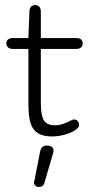

<svg xmlns="http://www.w3.org/2000/svg" viewBox="-20 -528 347 757"><path d="M92 -335V-121Q92 -86 96 -61.5Q100 -37 110 -22Q131 10 184 10Q210 10 235 3Q260 -4 276 -14.5Q292 -25 292 -35Q292 -44 286.5 -50.5Q281 -57 272 -57Q270 -57 268 -56.5Q266 -56 264 -55Q245 -45 228.5 -39.5Q212 -34 197 -34Q165 -34 153 -53.5Q141 -73 141 -123V-335H280Q293 -335 299.5 -341Q306 -347 306 -357Q306 -367 299.5 -372.5Q293 -378 280 -378H141V-481Q141 -494 135.5 -501Q130 -508 119 -508Q97 -508 96 -482L92 -378H30Q19 -378 12 -372.5Q5 -367 5 -357Q5 -347 12 -341Q19 -335 30 -335ZM138 70 116 183Q115 185 114.5 187.5Q114 190 114 192Q114 199 119.5 204Q125 209 132 209Q142 209 147.5 205Q153 201 156 190L189 77Q190 74 190.5 71Q191 68 191 66Q191 57 184.5 51.5Q178 46 165 46Q153 46 147 51.5Q141 57 138 70Z"/></svg>

Font: Beiruti Light
Style: Regular
Weight: 300
Designer: Arlette Boutros
Foundry: Boutros
Version: Version 1.41